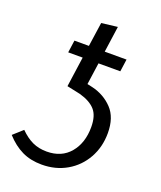

<svg xmlns="http://www.w3.org/2000/svg" viewBox="-140 -836 783 935"><g transform="rotate(20 251.5 -368.5)"><path d="M439 -244Q439 -172 406.5 -114Q374 -56 317 -23Q260 10 188 10Q130 10 85.5 -11.5Q41 -33 2 -76L51 -120Q83 -88 115.5 -73Q148 -58 189 -58Q266 -58 309.5 -110Q353 -162 353 -244Q353 -303 326.5 -332.5Q300 -362 246 -377L176 -392L198 -548H123L132 -612H207L225 -737L308 -747L289 -612H402L393 -548H280L264 -435L291 -429Q354 -414 396.5 -369.5Q439 -325 439 -244Z"/></g></svg>

Font: FiraGO Book
Style: Italic
Weight: 350
Italic angle: -8°
Designer: bBox Type GmbH
Foundry: bBox Type GmbH
Version: Version 1.001